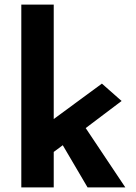

<svg xmlns="http://www.w3.org/2000/svg" viewBox="-20 -809 586 829"><path d="M251 -182 212 -153V0H72V-789H212V-295L420 -448L505 -373L350 -256L521 0H358Z"/></svg>

Font: Josefin Sans
Style: Bold
Weight: 700
Designer: Santiago Orozco
Foundry: Typemade
Version: Version 2.000